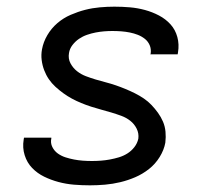

<svg xmlns="http://www.w3.org/2000/svg" viewBox="-20 -548 640 576"><path d="M250 8Q225 8 201.5 6Q178 4 155.5 -2Q133 -8 112.5 -18Q92 -28 76.5 -44Q61 -60 54 -82.5Q47 -105 51 -129L52 -135H134V-133Q131 -119 137 -107Q143 -95 153.5 -87.5Q164 -80 176.5 -76Q189 -72 202 -69.5Q215 -67 228.5 -66Q242 -65 256 -65Q269 -65 282.5 -66Q296 -67 309.5 -69.5Q323 -72 336.5 -76Q350 -80 362 -87.5Q374 -95 383 -106.5Q392 -118 395 -132Q397 -148 390 -162Q383 -176 371 -185.5Q359 -195 344 -200.5Q329 -206 314 -210.5Q299 -215 284 -219Q269 -223 253.5 -228Q238 -233 223.5 -239Q209 -245 196 -252Q183 -259 170.5 -268Q158 -277 146.5 -287.5Q135 -298 126.5 -310.5Q118 -323 112.5 -337.5Q107 -352 105 -368Q103 -384 106 -400Q110 -422 122 -442.5Q134 -463 152 -478.5Q170 -494 192 -503.5Q214 -513 235.5 -518.5Q257 -524 279.5 -526Q302 -528 323 -528Q347 -528 370 -526Q393 -524 415 -518Q437 -512 457 -501.5Q477 -491 491.5 -475Q506 -459 512 -437Q518 -415 514 -391L513 -385H431L432 -387Q434 -401 429 -412.5Q424 -424 414.5 -431.5Q405 -439 393.5 -443.5Q382 -448 369.5 -450.5Q357 -453 344 -454Q331 -455 317 -455Q305 -455 292.5 -454Q280 -453 267 -450.5Q254 -448 241 -443.5Q228 -439 217 -431.5Q206 -424 197.5 -413Q189 -402 187 -389Q184 -372 191.5 -358Q199 -344 211 -334.5Q223 -325 237.5 -319.5Q252 -314 267 -309.5Q282 -305 297.5 -301Q313 -297 327.5 -292Q342 -287 356.5 -281Q371 -275 385 -268Q399 -261 411.5 -252.5Q424 -244 434.5 -233Q445 -222 454 -209.5Q463 -197 469 -183Q475 -169 476.5 -153Q478 -137 476 -120Q472 -98 459 -77Q446 -56 427 -41Q408 -26 386 -16.5Q364 -7 341 -1.5Q318 4 295 6Q272 8 250 8Z"/></svg>

Font: Iosevka Extended
Style: Italic
Weight: 400
Width: 7
Italic angle: -9°
Monospace: yes
Designer: Belleve Invis
Foundry: Belleve Invis
Version: Version 32.5.0; ttfautohint (v1.8.4)